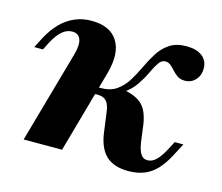

<svg xmlns="http://www.w3.org/2000/svg" viewBox="-72 -521 719 623"><g transform="rotate(15 288.0 -209.0)"><path d="M404.8 11.3Q356.5 11.3 330.2 -12.9Q304 -37.1 296.8 -88.7L287.9 -154.8Q285.5 -173.4 280.2 -183.5Q275 -193.5 266.1 -198Q257.3 -202.4 244.4 -202.4H217.7L222.6 -225.8H248.4Q281.5 -225.8 302.4 -240.7Q323.4 -255.6 337.5 -278.6Q351.6 -301.6 363.7 -327.4Q375.8 -353.2 390.3 -376.2Q404.8 -399.2 427 -414.1Q449.2 -429 483.9 -429Q517.7 -429 536.7 -414.1Q555.6 -399.2 555.6 -372.6Q555.6 -350 541.5 -334.7Q527.4 -319.4 505.6 -319.4Q491.1 -319.4 481 -326.2Q471 -333.1 463.3 -341.9Q455.6 -350.8 447.6 -357.3Q439.5 -363.7 429.8 -363.7Q416.9 -363.7 407.7 -350Q398.4 -336.3 388.7 -315.3Q379 -294.4 363.7 -271.8Q348.4 -249.2 323.4 -232.3L318.5 -240.3Q364.5 -233.1 385.9 -212.1Q407.3 -191.1 413.7 -145.2L421 -89.5Q425 -63.7 433.1 -51.2Q441.1 -38.7 455.6 -38.7Q471 -38.7 484.3 -51.2Q497.6 -63.7 512.1 -91.1L526.6 -118.5H555.6L532.3 -74.2Q517.7 -46.8 500 -27.4Q482.3 -8.1 458.9 1.6Q435.5 11.3 404.8 11.3ZM50.8 0 138.7 -311.3Q147.6 -344.4 140.7 -361.7Q133.9 -379 112.9 -379Q95.2 -379 79.8 -366.1Q64.5 -353.2 50 -326.6L35.5 -298.4H6.5L24.2 -333.1Q41.1 -364.5 61.7 -385.5Q82.3 -406.5 108.1 -417.7Q133.9 -429 164.5 -429Q227.4 -429 252.4 -389.1Q277.4 -349.2 258.1 -279L179.8 0Z"/></g></svg>

Font: Playfair 5pt SemiExpanded Light ExtraBold
Style: Italic
Weight: 800
Italic angle: -15.6°
Version: Version 2.001;gftools[0.9.30]